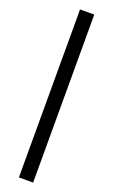

<svg xmlns="http://www.w3.org/2000/svg" viewBox="-211 -893 717 1218"><g transform="rotate(20 148.0 -284.0)"><path d="M100 -851H196V283H100Z"/></g></svg>

Font: Noto Sans Tobesmart edit
Style: Bold
Weight: 700
Designer: Ryoko NISHIZUKA  (kana & ideographs); Paul D. Hunt (Latin, Greek & Cyrillic); Wenlong ZHANG  (bopomofo); Sandoll Communi
Foundry: Adobe Systems Incorporated
Version: Version 1.005 Oct 7, 2021